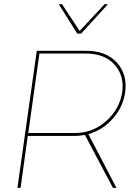

<svg xmlns="http://www.w3.org/2000/svg" viewBox="-20 -905 669 925"><path d="M396 -660.2Q491.2 -660.2 543 -603.3Q594.7 -546.4 583 -460.9Q573.7 -391.6 525.1 -335.4Q476.6 -279.3 405.8 -258.8L541 0H523.9L389.2 -254.9Q360.8 -250 337.9 -250H113.8L79.1 0H64L157.2 -660.2ZM116.2 -264.2H339.8Q427.7 -264.2 491.9 -322Q556.2 -379.9 568.8 -460.9Q579.6 -541 531.5 -594Q483.4 -647 394 -647H169.9ZM263.2 -884.8H278.8L363.8 -755.9L483.9 -884.8H500L371.1 -743.2H352.1Z"/></svg>

Font: Human Sans Thin
Style: Italic
Weight: 100
Italic angle: -8°
Designer: Tim Radville
Foundry: Continuum
Version: Version 1.000;FEAKit 1.0